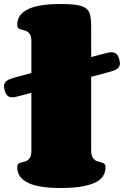

<svg xmlns="http://www.w3.org/2000/svg" viewBox="-37 -941 620 961"><path d="M-14.2 -490.2Q-18.6 -506.3 -16.1 -516.8Q-13.7 -527.3 -5.9 -534.4Q2 -541.5 14.4 -545.9Q26.9 -550.3 42.5 -554.7L473.6 -669.9Q490.7 -674.3 504.6 -677.5Q518.6 -680.7 529.3 -678.7Q540 -676.8 547.9 -668.9Q555.7 -661.1 560.1 -643.6Q564.9 -626.5 562.3 -615.7Q559.6 -605 551 -597.9Q542.5 -590.8 529.1 -586.4Q515.6 -582 498.5 -577.6L67.4 -462.4Q51.8 -458 38.8 -455.3Q25.9 -452.6 15.6 -454.6Q5.4 -456.5 -2.2 -464.6Q-9.8 -472.7 -14.2 -490.2ZM419.4 -188Q419.4 -168 424.8 -156.7Q430.2 -145.5 438 -139.9Q445.8 -134.3 455.3 -132.1Q464.8 -129.9 472.7 -127.4Q480.5 -125 485.8 -120.4Q491.2 -115.7 491.2 -105Q491.2 -49.3 433.6 -24.7Q376 0 267.1 0Q214.8 0 174.3 -5.9Q133.8 -11.7 106 -24.7Q78.1 -37.6 63.7 -57.4Q49.3 -77.1 49.3 -105Q49.3 -115.7 54.4 -120.4Q59.6 -125 67.6 -127.4Q75.7 -129.9 84.7 -131.8Q93.8 -133.8 101.8 -139.4Q109.9 -145 115 -155.5Q120.1 -166 120.1 -186V-734.9Q120.1 -754.9 115 -765.4Q109.9 -775.9 101.8 -781.5Q93.8 -787.1 84.7 -789.1Q75.7 -791 67.6 -793.5Q59.6 -795.9 54.4 -800.5Q49.3 -805.2 49.3 -815.9Q49.3 -843.8 63.7 -863.5Q78.1 -883.3 106 -896.2Q133.8 -909.2 174.3 -915Q214.8 -920.9 267.1 -920.9Q319.8 -920.9 350.1 -915.5Q380.4 -910.2 395.8 -897.2Q411.1 -884.3 415.3 -862.3Q419.4 -840.3 419.4 -807.1Z"/></svg>

Font: Corben
Style: Bold
Weight: 700
Designer: vernon adams
Foundry: vernon adams
Version: Version 1.101; ttfautohint (v1.6)